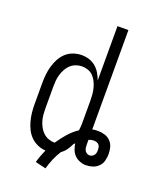

<svg xmlns="http://www.w3.org/2000/svg" viewBox="-152 -823 818 1008"><g transform="rotate(20 256.5 -319.5)"><path d="M227 96 168 82Q173 63 180 44.5Q187 26 195 8Q172 7 150.5 -2.5Q129 -12 112.5 -28Q96 -44 85.5 -65Q75 -86 69 -108.5Q63 -131 60.5 -154Q58 -177 58 -200V-320Q58 -344 60.5 -367.5Q63 -391 69.5 -414Q76 -437 87.5 -458.5Q99 -480 116.5 -496Q134 -512 157 -520Q180 -528 204 -528Q225 -528 245.5 -521.5Q266 -515 282 -501.5Q298 -488 309 -469.5Q320 -451 327 -431V-735H388V-180Q396 -182 404.5 -182.5Q413 -183 421 -183Q440 -183 458.5 -177Q477 -171 490 -157.5Q503 -144 508 -125.5Q513 -107 513 -88Q513 -69 508 -50Q503 -31 489.5 -17.5Q476 -4 457.5 2Q439 8 420 8Q403 8 386 1.5Q369 -5 356.5 -17.5Q344 -30 337.5 -47Q331 -64 329 -81Q327 -79 325 -77Q323 -75 321 -73Q313 -55 301.5 -39Q290 -23 274 -12Q258 13 246.5 40Q235 67 227 96ZM226 -47Q246 -77 270 -104.5Q294 -132 324 -152Q326 -164 326.5 -176Q327 -188 327 -200V-320Q327 -337 325.5 -354Q324 -371 319.5 -388Q315 -405 307.5 -420.5Q300 -436 288 -448.5Q276 -461 259.5 -467Q243 -473 226 -473Q209 -473 192 -467Q175 -461 162 -449Q149 -437 140.5 -421.5Q132 -406 127 -389Q122 -372 120.5 -355Q119 -338 119 -320V-200Q119 -183 120.5 -165.5Q122 -148 127 -131Q132 -114 140.5 -98.5Q149 -83 162 -71Q175 -59 191.5 -53Q208 -47 226 -47ZM420 -47Q428 -47 434.5 -50.5Q441 -54 445.5 -60Q450 -66 451.5 -73Q453 -80 453 -88Q453 -96 451.5 -103.5Q450 -111 445 -117Q440 -123 432 -125.5Q424 -128 417 -128Q409 -128 402 -126.5Q395 -125 388 -122V-96Q388 -88 389 -79.5Q390 -71 393.5 -64Q397 -57 404.5 -52Q412 -47 420 -47Z"/></g></svg>

Font: Iosevka Curly Light
Style: Regular
Weight: 300
Monospace: yes
Designer: Belleve Invis
Foundry: Belleve Invis
Version: Version 22.1.2; ttfautohint (v1.8.4)